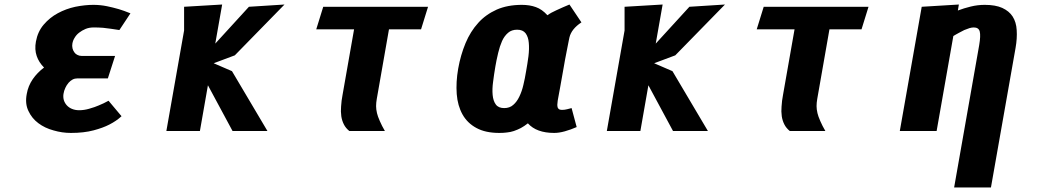

<svg xmlns="http://www.w3.org/2000/svg" viewBox="-20 -580 4590 850"><path d="M489.5 -332.5H340.5Q331 -332.5 322.5 -337Q314.5 -340.5 309 -348.5Q303 -357 301 -366Q298.5 -377 300.5 -387.5Q303 -401.5 310.5 -413Q318 -426 330.5 -435.5Q342.5 -445 359 -452Q375 -458.5 395 -458.5Q416 -458.5 436 -457Q456 -455 472 -452.5Q487.5 -450.5 508.5 -447L557.5 -521Q528 -533 506 -539.5Q480 -547 453.5 -552.5Q424 -558.5 393.5 -558.5Q356 -558.5 313.5 -550Q272 -541 236 -521.5Q200.5 -502.5 173.5 -471Q147 -440 139 -396Q132.5 -361 142.5 -332Q152 -304 175 -281Q145 -258.5 125 -229.5Q104.5 -199.5 98.5 -164.5Q90 -121 106 -88.5Q121 -56 150 -34.5Q178.5 -13 217.5 -2.5Q255 8.5 294 8.5Q351.5 8.5 394.5 -3Q436 -14 464 -28.5Q495.5 -44.5 518 -65.5L460.5 -134Q438 -121.5 416.5 -113Q401 -106 374.5 -98.5Q352 -92 330.5 -92Q313 -92 298.5 -98Q285 -103.5 275.5 -114Q266.5 -124 262.5 -137Q259 -150 261 -164Q263 -178 269.5 -191.5Q274 -202 283.5 -213.5Q292 -223 301.5 -228Q311 -233 323 -233H457.5Z M716.5 0H865L900.5 -202.5L1009.5 0H1164L1007 -265L926 -300L1019.5 -335L1239.5 -560L1082 -550L933 -387L963.5 -560L795 -550V-445Z M1702 -450H1844L1875 -550H1411L1380 -450H1547.5L1496.5 -160Q1491.5 -134.5 1490 -108.5Q1488 -86.5 1491 -65Q1494 -45.5 1502.5 -29Q1510.5 -13 1526.5 0H1684Q1670.5 -23 1661.5 -44Q1652 -65.5 1649 -79Q1645 -96 1645 -110Q1645 -125 1648 -142Z M2554 -481 2501 -560Q2472 -548 2444 -535Q2419 -524 2403.5 -512.5Q2379.5 -539 2352.5 -548.5Q2325 -558.5 2290.5 -558.5Q2227 -558.5 2179 -537.5Q2130 -515.5 2097 -478.5Q2062.5 -440.5 2041 -389Q2019 -336 2008.5 -276.5Q1998 -216.5 2002 -163.5Q2006 -112 2027.5 -73.5Q2049 -35 2089 -13.5Q2129 8.5 2190.5 8.5Q2210 8.5 2224 6.5Q2240 5 2255 0Q2272 -6 2285.5 -13Q2300.5 -21 2317 -34Q2355 8.5 2433.5 8.5Q2454.5 8.5 2480 1.5Q2507 -6 2533 -17.5L2510.5 -101.5Q2495.5 -97.5 2491 -96.5Q2480 -93.5 2467.5 -93.5Q2458.5 -93.5 2453.5 -97.5Q2448.5 -101.5 2448 -108Q2446.5 -114.5 2448 -124Q2448.5 -133.5 2451 -145.5Q2452.5 -155 2460 -194.5Q2461.5 -202.5 2474.5 -276Q2480.5 -312 2490 -359.5Q2491.5 -367.5 2494 -379.8Q2496.5 -392 2498 -400.2Q2499.5 -408.5 2501 -414.5Q2510 -452 2554 -481ZM2309 -264Q2304 -233 2297 -204Q2290.5 -175.5 2279 -152Q2268 -129 2252 -115.5Q2236.5 -101.5 2212 -101.5Q2186.5 -101.5 2175 -117.5Q2163.5 -133 2161 -159.5Q2158.5 -186 2163 -218Q2166.5 -247 2173 -285.5Q2177 -310 2185.5 -346Q2192.5 -375.5 2202.5 -398Q2212.5 -420.5 2229.5 -435Q2245 -448.5 2269.5 -448.5Q2295 -448.5 2307 -432.5Q2319 -416 2321 -390.5Q2323.5 -364 2319.5 -331Q2315 -297 2309 -264Z M2666.5 0H2815L2850.5 -202.5L2959.5 0H3114L2957 -265L2876 -300L2969.5 -335L3189.5 -560L3032 -550L2883 -387L2913.5 -560L2745 -550V-445Z M3652 -450H3794L3825 -550H3361L3330 -450H3497.5L3446.5 -160Q3441.5 -134.5 3440 -108.5Q3438 -86.5 3441 -65Q3444 -45.5 3452.5 -29Q3460.5 -13 3476.5 0H3634Q3620.5 -23 3611.5 -44Q3602 -65.5 3599 -79Q3595 -96 3595 -110Q3595 -125 3598 -142Z M4126.5 0 4200.5 -420.5Q4203 -422 4211.5 -427Q4220 -432 4225 -434.5Q4241 -443.5 4249 -447Q4257 -450.5 4272 -455.5Q4282.5 -458.5 4291 -458.5Q4313 -458.5 4317.5 -440Q4322 -422 4315 -380.5L4204 250H4367L4476 -368Q4483.5 -410.5 4481 -447Q4479 -482 4463 -507Q4447.5 -531 4417 -545Q4387 -558.5 4339.5 -558.5Q4308 -558.5 4277.5 -551Q4248.5 -544 4220.5 -533.5L4225 -560L4060.5 -550L3963.5 0Z"/></svg>

Font: B612
Style: Regular
Weight: 700
Italic angle: -10°
Designer: Nicolas Chauveau, Thomas Paillot, Jonathan Favre-Lamarine, Jean-Luc Vinot
Foundry: AIRBUS
Version: Version 1.008